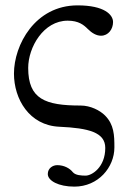

<svg xmlns="http://www.w3.org/2000/svg" viewBox="-20 -462 481 715"><path d="M32 -188C32 -93 89 5 201 10C311 15 372 31 372 89C372 161 322 192 299 192C283 192 261 191 251 179C240 165 219 153 193 153C177 153 158 164 158 186C158 211 198 233 257 233C346 233 406 161 406 87C406 42 405 2 371 -32C352 -51 317 -69 280 -69C148 -69 85 -93 85 -209C85 -286 142 -385 232 -385C273 -385 292 -369 307 -354C322 -339 339 -329 356 -329C384 -329 401 -354 401 -380C401 -407 369 -442 269 -442C110 -442 32 -294 32 -188Z"/></svg>

Font: Libertinus Math
Style: Regular
Weight: 400
Designer: Philipp H. Poll
Foundry: Khaled Hosny
Version: Version 6.2